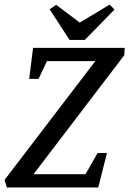

<svg xmlns="http://www.w3.org/2000/svg" viewBox="-24 -822 567 842"><path d="M6 0 -4 -33 394 -554H182L145 -476H104L121 -612H523L521 -580L123 -58H351L404 -151H445L407 0ZM281 -647 194 -781 222 -801 326 -723 457 -802 478 -780 348 -647Z"/></svg>

Font: Manuale Medium
Style: Italic
Weight: 500
Italic angle: -11°
Version: Version 1.002